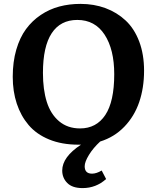

<svg xmlns="http://www.w3.org/2000/svg" viewBox="-20 -734 812 993"><path d="M498 -2Q462.4 30.8 440.2 66.9Q418 103 418 126Q418 164.1 456.1 164.1Q478.5 164.1 505.9 147.9L528.8 191.9Q476.6 238.8 407.2 238.8Q354 238.8 327.9 212.4Q301.8 186 301.8 147.9Q301.8 78.1 398.9 14.2H384.8Q299.8 14.2 234.1 -12.7Q168.5 -39.6 127.9 -87.4Q87.4 -135.3 66.7 -198.2Q45.9 -261.2 45.9 -336.9Q45.9 -414.1 64.2 -477.1Q82.5 -540 114.5 -583.5Q146.5 -627 190.9 -656.7Q235.4 -686.5 286.6 -700.2Q337.9 -713.9 396 -713.9Q466.3 -713.9 525.6 -691.9Q585 -669.9 629.9 -627.9Q674.8 -585.9 700 -519.3Q725.1 -452.6 725.1 -368.2Q725.1 -279.8 700 -206.1Q674.8 -132.3 623 -78.6Q571.3 -24.9 498 -2ZM202.1 -356.9Q202.1 -270.5 221.9 -207.3Q241.7 -144 285.6 -106.9Q329.6 -69.8 394 -69.8Q478.5 -69.8 524.7 -139.4Q570.8 -209 570.8 -350.1Q570.8 -478.5 521 -554.7Q471.2 -630.9 379.9 -630.9Q292.5 -630.9 247.3 -562Q202.1 -493.2 202.1 -356.9Z"/></svg>

Font: Literata Book
Style: Bold
Weight: 700
Designer: Latin by Veronika Burian and Jose Scaglione. Greek by Irene Vlachou. Cyrillic by Vera Evstafieva
Foundry: TypeTogether
Version: Version 2.003;PS 002.003;hotconv 1.0.88;makeotf.lib2.5.64775